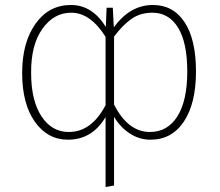

<svg xmlns="http://www.w3.org/2000/svg" viewBox="-20 -551 882 771"><path d="M594 -531Q676 -531 721.5 -461.5Q767 -392 767 -264Q767 -136 718.5 -63Q670 10 584 10Q539 10 500.5 -15.5Q462 -41 438 -82V194L404 200V-81Q350 10 253 10Q171 10 120 -62Q69 -134 69 -258Q69 -380 122.5 -455.5Q176 -531 265 -531Q350 -531 405 -443L408 -520H433L437 -441Q502 -531 594 -531ZM256 -21Q348 -21 404 -129V-403Q343 -500 266 -500Q196 -500 150 -435Q104 -370 105 -258Q105 -147 146.5 -84Q188 -21 256 -21ZM582 -21Q653 -21 692.5 -84Q732 -147 732 -264Q732 -380 695 -440Q658 -500 592 -500Q544 -500 508.5 -475.5Q473 -451 438 -404V-131Q494 -21 582 -21Z"/></svg>

Font: Fira Sans UltraLight
Style: Regular
Weight: 200
Designer: Carrois Corporate & Edenspiekermann AG
Foundry: Carrois Corporate GbR & Edenspiekermann AG
Version: Version 4.106;PS 004.106;hotconv 1.0.70;makeotf.lib2.5.58329